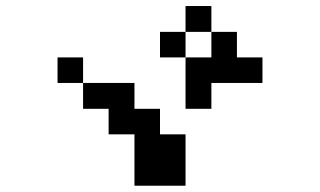

<svg xmlns="http://www.w3.org/2000/svg" viewBox="-20 -796 1040 624"><path d="M500 -609.4V-692.4H583V-609.4ZM167 -526.4V-609.4H250V-526.4ZM583 -609.4H667V-692.4H583V-776.4H667V-692.4H750V-609.4H833V-526.4H667V-442.4H583ZM250 -526.4H417V-442.4H500V-359.4H583V-192.4H417V-359.4H333V-442.4H250Z"/></svg>

Font: KH Dot Dougenzaka 12
Style: Regular
Weight: 400
Designer: Original version for X68000 by Keitarou Hiraki (http://hp.vector.co.jp/authors/VA000874/) / TrueType conversion by Homem
Version: Version 1.00.20150527